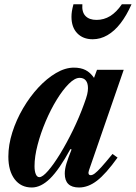

<svg xmlns="http://www.w3.org/2000/svg" viewBox="-20 -842 618 873"><path d="M124.5 10.5Q75 10.5 46.5 -27.2Q18 -65 18 -130Q18 -183.5 36 -240.2Q54 -297 84.8 -349.5Q115.5 -402 154.2 -443.8Q193 -485.5 234.8 -510Q276.5 -534.5 316 -534.5Q347 -534.5 368.8 -523.5Q390.5 -512.5 407.5 -488L421 -524.5H542.5L384.5 -67.5Q381 -57.5 383 -51.5Q385 -45.5 392.5 -45.5Q400.5 -45.5 411.2 -53.5Q422 -61.5 440.8 -82.2Q459.5 -103 491.5 -142L514.5 -125.5Q461.5 -51.5 421.2 -20.5Q381 10.5 339.5 10.5Q274.5 10.5 274.5 -52.5Q274.5 -73 282 -98Q289.5 -123 305.5 -162.5L300 -164Q249 -70.5 207.5 -30Q166 10.5 124.5 10.5ZM159 -36.5Q173.5 -36.5 198.8 -65.5Q224 -94.5 253.5 -142.8Q283 -191 311.8 -250Q340.5 -309 362 -368.5Q373 -398 376.5 -413.2Q380 -428.5 380 -441Q380 -464 370.2 -476Q360.5 -488 342 -488Q320 -488 292.8 -460.8Q265.5 -433.5 238 -388.8Q210.5 -344 187.8 -290.5Q165 -237 151 -183.5Q137 -130 137 -86.5Q137 -63.5 142.8 -50Q148.5 -36.5 159 -36.5ZM401.5 -663.5Q357.5 -663.5 331.2 -690.8Q305 -718 305 -765.5Q305 -778.5 307 -791.2Q309 -804 314 -822.5H354.5Q351.5 -787 368.8 -769.2Q386 -751.5 419 -751.5Q452.5 -751.5 481 -769Q509.5 -786.5 534 -822.5H578Q555.5 -771.5 528 -736Q500.5 -700.5 468.5 -682Q436.5 -663.5 401.5 -663.5Z"/></svg>

Font: Libre Caslon Condensed
Style: Italic
Weight: 400
Italic angle: -22.583°
Designer: Pablo Impallari, Rodrigo Fuenzalida, Katja Schimmel, Ertekin Erdin
Foundry: Pablo Impallari, Rodrigo Fuenzalida
Version: Version 2.000;gftools[0.9.33]